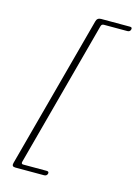

<svg xmlns="http://www.w3.org/2000/svg" viewBox="-130 -817 720 1013"><g transform="rotate(15 230.5 -311.0)"><path d="M299 -709.5 85.5 88Q82.5 100.5 94.5 100.5H222.5Q236.5 100.5 233.5 113.5Q229.5 126.5 215 126.5H57.5Q37 126.5 42.5 106L266 -727.5Q271 -748 292.5 -748H450.5Q464 -748 460.5 -735Q457 -722 442.5 -722H314.5Q302 -722 299 -709.5Z"/></g></svg>

Font: Fraunces 9pt S050 Thin
Style: Italic
Weight: 100
Italic angle: -16°
Version: Version 1.000; ttfautohint (v1.8.3)